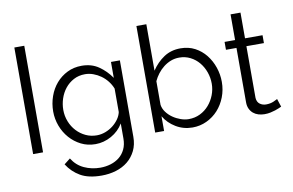

<svg xmlns="http://www.w3.org/2000/svg" viewBox="-92 -901 1973 1295"><g transform="rotate(-10 894.0 -253.5)"><path d="M75 0V-730H143V0Z M502 7Q448 7 403.5 -15.5Q359 -38 326.5 -75Q294 -112 276 -160Q258 -208 258 -259Q258 -313 275.5 -362.5Q293 -412 325 -449Q357 -486 401.5 -508Q446 -530 500 -530Q567 -530 616 -496.5Q665 -463 700 -412V-521H761V2Q761 56 740.5 97.5Q720 139 685.5 167Q651 195 604.5 209Q558 223 506 223Q416 223 361 191Q306 159 272 105L314 72Q345 122 396 145.5Q447 169 506 169Q544 169 578 158.5Q612 148 637.5 127.5Q663 107 678 75.5Q693 44 693 2V-101Q663 -51 611 -22Q559 7 502 7ZM521 -50Q551 -50 580 -61Q609 -72 632.5 -90.5Q656 -109 672 -132Q688 -155 693 -179V-340Q682 -368 663 -392Q644 -416 620 -433Q596 -450 568.5 -460Q541 -470 513 -470Q469 -470 434.5 -451.5Q400 -433 376 -403Q352 -373 339.5 -335Q327 -297 327 -258Q327 -216 342 -178Q357 -140 383.5 -111.5Q410 -83 445 -66.5Q480 -50 521 -50Z M1166 10Q1104 10 1052.5 -21Q1001 -52 972 -101V0H911V-730H979V-412Q1014 -465 1063 -497.5Q1112 -530 1177 -530Q1232 -530 1275.5 -507Q1319 -484 1349.5 -445.5Q1380 -407 1396.5 -358.5Q1413 -310 1413 -259Q1413 -204 1394 -155Q1375 -106 1342 -69.5Q1309 -33 1263.5 -11.5Q1218 10 1166 10ZM1150 -50Q1193 -50 1228.5 -67.5Q1264 -85 1289.5 -114.5Q1315 -144 1329.5 -181.5Q1344 -219 1344 -259Q1344 -300 1330.5 -338Q1317 -376 1292.5 -405.5Q1268 -435 1233.5 -452.5Q1199 -470 1158 -470Q1127 -470 1100 -459.5Q1073 -449 1050 -431Q1027 -413 1009 -389.5Q991 -366 979 -340V-178Q983 -151 1000.5 -127.5Q1018 -104 1042.5 -87Q1067 -70 1095.5 -60Q1124 -50 1150 -50Z M1778 -25Q1772 -22 1760.5 -17Q1749 -12 1734 -7Q1719 -2 1700 2Q1681 6 1660 6Q1638 6 1618 0Q1598 -6 1583 -18.5Q1568 -31 1559 -50Q1550 -69 1550 -94V-467H1478V-521H1550V-697H1618V-521H1738V-467H1618V-113Q1620 -84 1638.5 -70.5Q1657 -57 1681 -57Q1710 -57 1732 -66.5Q1754 -76 1760 -80Z"/></g></svg>

Font: IngvarSans
Style: Regular
Weight: 400
Version: Version 1.000